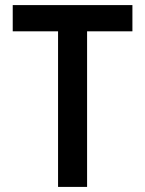

<svg xmlns="http://www.w3.org/2000/svg" viewBox="-20 -734 570 754"><path d="M208 0V-611H30V-714H500V-611H322V0Z"/></svg>

Font: Noto Sans Mono Condensed SemiBold
Style: Regular
Weight: 600
Width: 3
Designer: Monotype Design Team
Foundry: Monotype Imaging Inc.
Version: Version 2.014